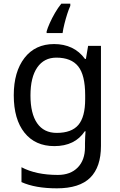

<svg xmlns="http://www.w3.org/2000/svg" viewBox="-20 -786 655 1046"><path d="M275 -546Q328 -546 370.5 -526Q413 -506 443 -465H448L460 -536H530V9Q530 124 471.5 182Q413 240 290 240Q172 240 97 206V125Q176 167 295 167Q364 167 403.5 126.5Q443 86 443 16V-5Q443 -17 444 -39.5Q445 -62 446 -71H442Q388 10 276 10Q172 10 113.5 -63Q55 -136 55 -267Q55 -395 113.5 -470.5Q172 -546 275 -546ZM287 -472Q220 -472 183 -418.5Q146 -365 146 -266Q146 -167 182.5 -114.5Q219 -62 289 -62Q370 -62 407 -105.5Q444 -149 444 -246V-267Q444 -377 406 -424.5Q368 -472 287 -472ZM363 -754Q355 -737 346.5 -710.5Q338 -684 331 -656Q324 -628 321 -606H234V-615Q239 -633 251 -660Q263 -687 279.5 -715.5Q296 -744 314 -766H363Z"/></svg>

Font: Noto Sans Mayan Numerals
Style: Regular
Weight: 400
Designer: Monotype Design Team
Foundry: Monotype Imaging Inc.
Version: Version 2.001; ttfautohint (v1.8.4.7-5d5b)